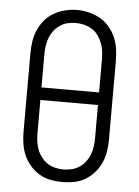

<svg xmlns="http://www.w3.org/2000/svg" viewBox="-54 -787 607 837"><g transform="rotate(5 250.0 -368.5)"><path d="M250 8Q224 8 198 3Q172 -2 149.5 -15.5Q127 -29 109.5 -49Q92 -69 81.5 -93Q71 -117 67 -143Q63 -169 63 -195V-540Q63 -566 67 -592Q71 -618 81.5 -642Q92 -666 109.5 -686.5Q127 -707 149.5 -719.5Q172 -732 198 -738.5Q224 -745 250 -745Q276 -745 302 -738.5Q328 -732 350.5 -719.5Q373 -707 390.5 -686.5Q408 -666 418.5 -642Q429 -618 433 -592Q437 -566 437 -540V-195Q437 -169 433 -143Q429 -117 418.5 -93Q408 -69 390.5 -49Q373 -29 350.5 -15.5Q328 -2 302 3Q276 8 250 8ZM124 -395H376V-540Q376 -559 373.5 -577Q371 -595 364 -612.5Q357 -630 346 -645Q335 -660 319 -669.5Q303 -679 285 -683.5Q267 -688 248 -688Q230 -688 212 -683.5Q194 -679 179 -668.5Q164 -658 153 -643.5Q142 -629 135.5 -612Q129 -595 126.5 -576.5Q124 -558 124 -540ZM250 -47Q268 -47 286.5 -51.5Q305 -56 320 -66Q335 -76 346.5 -91Q358 -106 364.5 -123Q371 -140 373.5 -158.5Q376 -177 376 -195V-340H124V-195Q124 -177 126.5 -158.5Q129 -140 135.5 -123Q142 -106 153.5 -91Q165 -76 180 -66Q195 -56 213.5 -51.5Q232 -47 250 -47Z"/></g></svg>

Font: Iosevka Slab Light
Style: Regular
Weight: 300
Monospace: yes
Designer: Belleve Invis
Foundry: Belleve Invis
Version: Version 11.1.0; ttfautohint (v1.8.3)